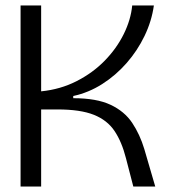

<svg xmlns="http://www.w3.org/2000/svg" viewBox="-20 -680 615 700"><path d="M55 0V-660H130V-347Q200 -354 259 -384Q318 -414 361.5 -458.5Q405 -503 431 -555.5Q457 -608 462 -660H541Q533 -603 507 -549Q481 -495 441.5 -450Q402 -405 352.5 -373.5Q303 -342 247 -330V-322Q332 -322 383 -298Q434 -274 462 -232Q490 -190 506 -137L546 0H466L439 -104Q424 -163 397.5 -202.5Q371 -242 322 -261.5Q273 -281 190 -281H130V0Z"/></svg>

Font: Bricolage Grotesque 96pt Light
Style: Regular
Weight: 300
Designer: Mathieu Triay
Foundry: Atelier Triay
Version: Version 1.001; ttfautohint (v1.8.4.7-5d5b);gftools[0.9.33.de